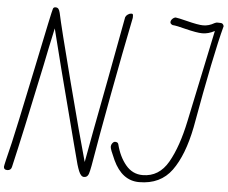

<svg xmlns="http://www.w3.org/2000/svg" viewBox="-68 -1044 1340 1130"><g transform="rotate(5 602.0 -479.0)"><path d="M411 -108 392 -180Q253 -712 221 -845Q193 -717 175 -626Q86 -202 41 -10Q36 10 15 10Q-6 10 -6 -8Q-6 -17 28 -154Q42 -211 124 -603Q196 -952 200 -959Q203 -969 215 -969Q226 -969 232 -962Q238 -955 242 -938Q258 -861 340.5 -542.5Q423 -224 465 -77Q487 -201 558 -572L628 -947Q632 -957 642.5 -964Q653 -971 663 -971Q670 -971 671.5 -967.5Q673 -964 673 -957Q673 -950 673 -947Q631 -740 584 -488Q537 -236 507 -58Q505 -50 501 -29Q497 -8 489.5 1.5Q482 11 468 11Q450 11 437 -21Q424 -53 411 -108ZM639 -103Q610 -166 610 -179Q610 -192 617.5 -201.5Q625 -211 633 -211Q650 -211 653 -198Q671 -126 711 -78Q751 -30 811 -30Q908 -30 961.5 -123.5Q1015 -217 1047 -371L1161 -912Q1124 -892 1088 -892Q1056 -892 984 -910Q936 -923 910 -925Q896 -931 896 -941Q896 -951 904.5 -960Q913 -969 924 -971Q941 -969 989 -957Q1059 -939 1089 -939Q1123 -939 1155 -958Q1164 -963 1174 -962.5Q1184 -962 1191 -962Q1205 -962 1210 -945Q1164 -774 1086 -337Q1053 -170 986.5 -78.5Q920 13 794 13Q693 13 639 -103Z"/></g></svg>

Font: Bad Script
Style: Regular
Weight: 400
Italic angle: -10°
Designer: Roman Shchyukin (Gaslight Type Foundry), Cyreal (Charset Expansion)
Foundry: Gaslight
Version: Version 2.000